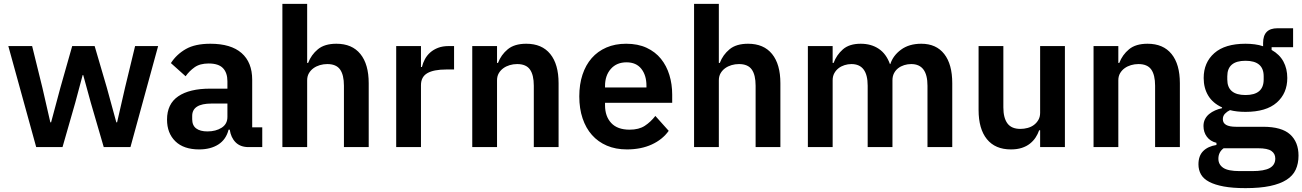

<svg xmlns="http://www.w3.org/2000/svg" viewBox="-20 -760 6729 992"><path d="M23 -522H146L199 -307L240 -128H244L292 -307L353 -522H469L532 -307L581 -128H585L626 -307L678 -522H797L654 0H516L449 -230L410 -372H407L369 -230L303 0H167Z M1264 0Q1222 0 1197.5 -24.5Q1173 -49 1167 -90H1161Q1148 -39 1108 -13.5Q1068 12 1009 12Q929 12 886 -30Q843 -72 843 -142Q843 -223 901 -262.5Q959 -302 1066 -302H1155V-340Q1155 -384 1132 -408Q1109 -432 1058 -432Q1013 -432 985.5 -412.5Q958 -393 939 -366L863 -434Q892 -479 940 -506.5Q988 -534 1067 -534Q1173 -534 1228 -486Q1283 -438 1283 -348V-102H1335V0ZM1052 -81Q1095 -81 1125 -100Q1155 -119 1155 -156V-225H1073Q973 -225 973 -161V-144Q973 -112 993.5 -96.5Q1014 -81 1052 -81Z M1439 -740H1567V-435H1572Q1588 -477 1622.5 -505.5Q1657 -534 1718 -534Q1799 -534 1842 -481Q1885 -428 1885 -330V0H1757V-317Q1757 -373 1737 -401Q1717 -429 1671 -429Q1651 -429 1632.5 -423.5Q1614 -418 1599.5 -407.5Q1585 -397 1576 -381.5Q1567 -366 1567 -345V0H1439Z M2027 0V-522H2155V-414H2160Q2165 -435 2175.5 -454.5Q2186 -474 2203 -489Q2220 -504 2243.5 -513Q2267 -522 2298 -522H2326V-401H2286Q2221 -401 2188 -382Q2155 -363 2155 -320V0Z M2420 0V-522H2548V-435H2553Q2569 -477 2603.5 -505.5Q2638 -534 2699 -534Q2780 -534 2823 -481Q2866 -428 2866 -330V0H2738V-317Q2738 -373 2718 -401Q2698 -429 2652 -429Q2632 -429 2613.5 -423.5Q2595 -418 2580.5 -407.5Q2566 -397 2557 -381.5Q2548 -366 2548 -345V0Z M3219 12Q3161 12 3115.5 -7.5Q3070 -27 3038.5 -62.5Q3007 -98 2990 -148.5Q2973 -199 2973 -262Q2973 -324 2989.5 -374Q3006 -424 3037 -459.5Q3068 -495 3113 -514.5Q3158 -534 3215 -534Q3276 -534 3321 -513Q3366 -492 3395 -456Q3424 -420 3438.5 -372.5Q3453 -325 3453 -271V-229H3106V-216Q3106 -159 3138 -124.5Q3170 -90 3233 -90Q3281 -90 3311.5 -110Q3342 -130 3366 -161L3435 -84Q3403 -39 3347.5 -13.5Q3292 12 3219 12ZM3217 -438Q3166 -438 3136 -404Q3106 -370 3106 -316V-308H3320V-317Q3320 -371 3293.5 -404.5Q3267 -438 3217 -438Z M3566 -740H3694V-435H3699Q3715 -477 3749.5 -505.5Q3784 -534 3845 -534Q3926 -534 3969 -481Q4012 -428 4012 -330V0H3884V-317Q3884 -373 3864 -401Q3844 -429 3798 -429Q3778 -429 3759.5 -423.5Q3741 -418 3726.5 -407.5Q3712 -397 3703 -381.5Q3694 -366 3694 -345V0H3566Z M4154 0V-522H4282V-435H4287Q4302 -476 4335 -505Q4368 -534 4427 -534Q4481 -534 4520 -508Q4559 -482 4578 -429H4580Q4594 -473 4635.5 -503.5Q4677 -534 4740 -534Q4817 -534 4858.5 -481Q4900 -428 4900 -330V0H4772V-317Q4772 -429 4688 -429Q4669 -429 4651.5 -423.5Q4634 -418 4620.5 -407.5Q4607 -397 4599 -381.5Q4591 -366 4591 -345V0H4463V-317Q4463 -429 4379 -429Q4361 -429 4343.5 -423.5Q4326 -418 4312.5 -407.5Q4299 -397 4290.5 -381.5Q4282 -366 4282 -345V0Z M5354 -87H5349Q5342 -67 5330.5 -49.5Q5319 -32 5301.5 -18Q5284 -4 5259.5 4Q5235 12 5203 12Q5122 12 5079 -41Q5036 -94 5036 -192V-522H5164V-205Q5164 -151 5185 -122.5Q5206 -94 5252 -94Q5271 -94 5289.5 -99Q5308 -104 5322 -114.5Q5336 -125 5345 -140.5Q5354 -156 5354 -177V-522H5482V0H5354Z M5630 0V-522H5758V-435H5763Q5779 -477 5813.5 -505.5Q5848 -534 5909 -534Q5990 -534 6033 -481Q6076 -428 6076 -330V0H5948V-317Q5948 -373 5928 -401Q5908 -429 5862 -429Q5842 -429 5823.5 -423.5Q5805 -418 5790.5 -407.5Q5776 -397 5767 -381.5Q5758 -366 5758 -345V0Z M6689 44Q6689 85 6674.5 116.5Q6660 148 6627 169Q6594 190 6542 201Q6490 212 6415 212Q6349 212 6303 203.5Q6257 195 6227.5 179.5Q6198 164 6185 141Q6172 118 6172 89Q6172 45 6196.5 20.5Q6221 -4 6265 -11V-22Q6233 -30 6215.5 -53.5Q6198 -77 6198 -109Q6198 -129 6206 -144.5Q6214 -160 6227.5 -171Q6241 -182 6258 -189.5Q6275 -197 6294 -201V-205Q6246 -227 6222.5 -266Q6199 -305 6199 -357Q6199 -437 6254 -485.5Q6309 -534 6415 -534Q6439 -534 6462.5 -531Q6486 -528 6506 -521V-538Q6506 -614 6580 -614H6661V-516H6550V-502Q6591 -479 6611 -442Q6631 -405 6631 -357Q6631 -278 6576.5 -230Q6522 -182 6415 -182Q6369 -182 6335 -191Q6320 -184 6309 -172.5Q6298 -161 6298 -144Q6298 -105 6366 -105H6506Q6602 -105 6645.5 -65.5Q6689 -26 6689 44ZM6569 59Q6569 34 6549 20Q6529 6 6480 6H6302Q6275 26 6275 60Q6275 90 6300 107Q6325 124 6385 124H6449Q6512 124 6540.5 108Q6569 92 6569 59ZM6415 -269Q6509 -269 6509 -349V-366Q6509 -446 6415 -446Q6321 -446 6321 -366V-349Q6321 -269 6415 -269Z"/></svg>

Font: IBM Plex Sans Arabic SmBld
Style: Regular
Weight: 600
Designer: Mike Abbink, Paul van der Laan, Pieter van Rosmalen, Wael Morcos, Khajak Apelian
Foundry: Bold Monday
Version: Version 1.005